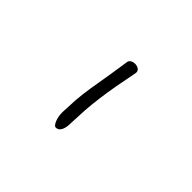

<svg xmlns="http://www.w3.org/2000/svg" viewBox="-53 -635 223 223"><g transform="rotate(45 59.0 -523.0)"><path d="M44 -482C44 -472 48 -464 51 -464C58 -464 60 -472 60 -481L61 -502C62 -516 64 -531 67 -548L72 -574C74 -583 58 -584 56 -577L52 -551C49 -533 46 -517 45 -503Z"/></g></svg>

Font: Stray Cat
Style: ExLt
Weight: 200
Version: Version 1.0